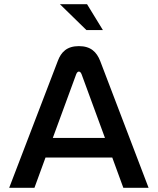

<svg xmlns="http://www.w3.org/2000/svg" viewBox="-20 -900 756 920"><path d="M257 -608 24 0H145L198 -145H518L571 0H692L460 -608C443 -651 415 -679 358 -679C301 -679 273 -651 257 -608ZM233 -239 345 -544C349 -555 355 -557 358 -557C361 -557 367 -555 371 -544L483 -239ZM267 -880 394 -756H473L397 -880Z"/></svg>

Font: LT Wave Alt Medium
Style: Regular
Weight: 500
Designer: Daniel Lyons
Version: Version 2.5 (Glyphs App)